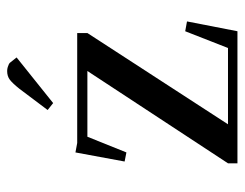

<svg xmlns="http://www.w3.org/2000/svg" viewBox="-92 -578 671 526"><g transform="rotate(-90 243.0 -315.5)"><path d="M58.1 0V-25.9L311 -411.1H130.9L87.9 -304.2L63 -309.1L87.9 -443.8L113.8 -439H415V-411.1L165 -25.9H374L419.9 -143.1L446.8 -138.2L419.9 0ZM204.1 -520 262.2 -597.2Q277.8 -616.7 287.4 -623.8Q296.9 -630.9 311 -630.9Q316.4 -630.9 322 -629.2Q327.6 -627.4 330.1 -626L333 -624L348.1 -605L223.1 -504.9Z"/></g></svg>

Font: Dehuti Alt
Style: Bold
Weight: 700
Version: Version 1.2